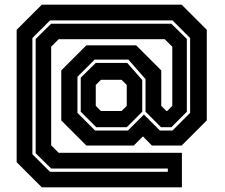

<svg xmlns="http://www.w3.org/2000/svg" viewBox="-20 -764 957 818"><path d="M158 34 51 -73V-637L158 -744H754L861 -637V-251L754 -144H627L589 -183L550 -144H348L241 -251V-464L348 -571H560L667 -464V-313L689 -291H692L714 -313V-565L682 -597H230L198 -565V-145L230 -113H755V34ZM193 -32H695V-46H198L132 -111V-598L198 -663H710L776 -598V-288L710 -222H666L600 -288V-427L527 -510H383L310 -437V-283L385 -208H525L593 -276L661 -208H715L790 -283V-602L715 -677H193L118 -602V-107ZM390 -222 324 -288V-433L388 -496H522L586 -423V-288L520 -222ZM410 -291H498L520 -313V-402L498 -424H410L388 -402V-313Z"/></svg>

Font: Tourney Thin
Style: Bold
Weight: 700
Version: Version 1.015